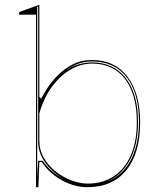

<svg xmlns="http://www.w3.org/2000/svg" viewBox="-20 -765 669 800"><path d="M130 15V-704H60V-715L144 -745V-362L152 -354Q160 -371 177 -397.5Q194 -424 220.5 -451Q247 -478 282.5 -496.5Q318 -515 363 -515Q410 -515 447.5 -497.5Q485 -480 511 -446Q537 -412 550.5 -364Q564 -316 564 -255Q564 -191 549.5 -141Q535 -91 506.5 -56Q478 -21 437.5 -3Q397 15 345 15Q320 15 294 8.5Q268 2 243 -11Q218 -24 195 -43.5Q172 -63 154 -90H144L140 15ZM236 -24Q192 -53 167 -89.5Q142 -126 139 -166V-738L135 -736V-23L139 -95H158Q168 -81 180 -68Q192 -55 206 -44Q220 -33 236 -24ZM345 0Q408 0 454 -30.5Q500 -61 525 -118Q550 -175 550 -255Q550 -332 528.5 -386.5Q507 -441 465 -470.5Q423 -500 363 -500Q318 -500 275 -475.5Q232 -451 197.5 -405Q163 -359 144 -293V-179Q144 -139 163.5 -106Q183 -73 214 -49Q245 -25 280 -12.5Q315 0 345 0ZM423 -7Q466 -23 496.5 -57Q527 -91 543 -141.5Q559 -192 559 -255Q559 -337 536 -393.5Q513 -450 469 -479.5Q425 -509 363 -509Q330 -509 302.5 -498Q275 -487 252 -470Q278 -488 306.5 -496.5Q335 -505 363 -505Q423 -505 466 -475.5Q509 -446 532 -390.5Q555 -335 555 -255Q555 -161 520.5 -97Q486 -33 423 -7Z"/></svg>

Font: Kalnia Glaze Thin
Style: Regular
Weight: 100
Version: Version 1.110